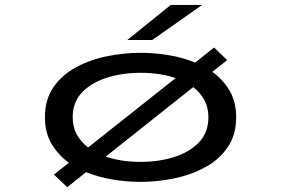

<svg xmlns="http://www.w3.org/2000/svg" viewBox="-20 -726 1140 778"><path d="M198.5 -18.5 259 -66.5Q215.5 -98 188.8 -143.5Q162 -189 162 -251Q162 -322.5 196.5 -372.5Q231 -422.5 287.8 -453.2Q344.5 -484 413 -498Q481.5 -512 550 -512Q606 -512 663.2 -502.5Q720.5 -493 771 -472.5L847.5 -533.5L900.5 -482.5L840.5 -435Q884 -403.5 910.5 -358.2Q937 -313 937 -251Q937 -179.5 902.8 -129.5Q868.5 -79.5 811.8 -48.5Q755 -17.5 686.5 -3.2Q618 11 550 11Q493.5 11 436.5 1.5Q379.5 -8 329 -28.5L252.5 32.5ZM274.5 -251Q274.5 -211.5 291.2 -181Q308 -150.5 337 -128.5L691.5 -409.5Q629 -431 550 -431Q477 -431 414.2 -411.5Q351.5 -392 313 -352.2Q274.5 -312.5 274.5 -251ZM550 -70Q623.5 -70 686 -89.8Q748.5 -109.5 786.5 -149.5Q824.5 -189.5 824.5 -251Q824.5 -290.5 808 -320.8Q791.5 -351 763 -373L408.5 -91.5Q471 -70 550 -70ZM597 -564H496L672 -706H799Z"/></svg>

Font: Trispace Expanded
Style: Regular
Weight: 400
Width: 7
Designer: Tyler Finck
Foundry: Etcetera Type Company
Version: Version 1.210; ttfautohint (v1.8.3)